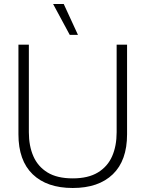

<svg xmlns="http://www.w3.org/2000/svg" viewBox="-20 -927 726 958"><path d="M298 -907 369 -753H328L245 -907ZM614 -704V-257Q614 -126 543 -57.5Q472 11 343 11Q214 11 143 -57.5Q72 -126 72 -257V-704H124V-267Q124 -199 146.5 -147.5Q169 -96 217 -66.5Q265 -37 343 -37Q420 -37 468.5 -66.5Q517 -96 539.5 -147.5Q562 -199 562 -267V-704Z"/></svg>

Font: Prodigy Sans Light
Style: Regular
Weight: 300
Designer: Wei Huang
Foundry: Wei Huang
Version: Version 1.003; ttfautohint (v1.8.3)